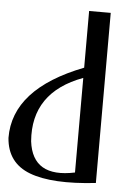

<svg xmlns="http://www.w3.org/2000/svg" viewBox="-53 -773 593 823"><g transform="rotate(5 243.5 -362.0)"><path d="M297 -732H390V0C265.3 14 170.5 8.7 105.5 -16C40.5 -40.7 5.3 -88.7 0 -160C-1.3 -301.3 97.7 -410.7 297 -488ZM297 -37V-444C153 -390.7 86.7 -294 98 -154C110.7 -50.7 177 -11.7 297 -37Z"/></g></svg>

Font: Neocyr
Style: Regular
Weight: 400
Designer: Viktar Palstsiuk <vipals@gmail.com>
Version: 1.00